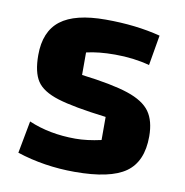

<svg xmlns="http://www.w3.org/2000/svg" viewBox="-65 -578 632 655"><g transform="rotate(10 250.5 -250.0)"><path d="M250 -515Q355 -515 440 -493L422 -388Q367 -403 302 -403Q245 -403 203 -393V-315Q309 -302 364.5 -283.5Q420 -265 442.5 -233.5Q465 -202 465 -148Q465 -61 411.5 -23Q358 15 235 15Q130 15 35 -16L56 -128Q128 -97 218 -97Q258 -97 307 -108V-188Q193 -202 138.5 -219Q84 -236 64 -266.5Q44 -297 44 -356Q44 -438 94 -476.5Q144 -515 250 -515Z"/></g></svg>

Font: Changa SemiBold
Style: Regular
Weight: 600
Designer: Eduardo Rodriguez Tunni
Foundry: Eduardo Rodriguez Tunni
Version: Version 2.002; ttfautohint (v1.5) -l 8 -r 50 -G 150 -x 14 -H